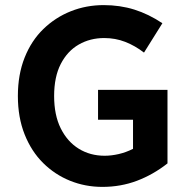

<svg xmlns="http://www.w3.org/2000/svg" viewBox="-20 -721 742 752"><path d="M50 -345Q50 -429 76.5 -495.5Q103 -562 150 -607.5Q197 -653 257.5 -677Q318 -701 386 -701Q450 -701 506 -683.5Q562 -666 616 -630L544 -515Q509 -542 470.5 -557Q432 -572 388 -572Q333 -572 288.5 -546.5Q244 -521 218 -470.5Q192 -420 192 -345Q192 -270 218 -218Q244 -166 288.5 -138.5Q333 -111 390 -111Q416 -111 444.5 -117.5Q473 -124 501 -138V-252H364V-369H636V-81Q580 -37 516.5 -13Q453 11 381 11Q314 11 254.5 -13Q195 -37 149 -82.5Q103 -128 76.5 -194.5Q50 -261 50 -345Z"/></svg>

Font: Radio Canada SemiBold
Style: Regular
Weight: 600
Designer: Charles Daoud, Etienne Aubert Bonn, Alexandre Saumier Demers, Jacques Le Bailly
Foundry: Radio-Canada
Version: Version 2.104; ttfautohint (v1.8.4.7-5d5b);gftools[0.9.28.de